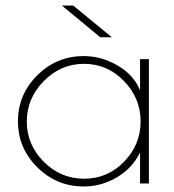

<svg xmlns="http://www.w3.org/2000/svg" viewBox="-20 -664 629 695"><path d="M519 -450V0H487V-112Q459 -55 403 -22Q347 11 283 11Q185 11 115 -58.5Q45 -128 45 -225Q45 -322 115 -391.5Q185 -461 283 -461Q347 -461 405.5 -427Q464 -393 487 -337V-450ZM77 -224Q77 -140 138.5 -78.5Q200 -17 284.5 -17Q369 -17 429 -78.5Q489 -140 489 -224.5Q489 -309 428.5 -371Q368 -433 284 -433Q200 -433 138.5 -370.5Q77 -308 77 -224ZM204 -644H245L385 -529H343Z"/></svg>

Font: Poiret One
Style: Regular
Weight: 400
Designer: Denis Masharov
Foundry: Denis Masharov
Version: Version 1.001